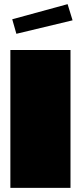

<svg xmlns="http://www.w3.org/2000/svg" viewBox="-20 -906 390 926"><path d="M30 -665H320V0H30ZM306 -886 330 -808 59 -743 39 -813Z"/></svg>

Font: Gajraj One
Style: Regular
Weight: 400
Designer: Saurabh Sharma
Foundry: Saurabh Sharma
Version: Version 1.000